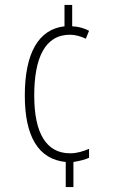

<svg xmlns="http://www.w3.org/2000/svg" viewBox="-20 -744 455 774"><path d="M271 -638V-724H240V-638C135 -626 80 -529 80 -359C80 -195 134 -102 245 -91V10H276V-91C302 -95 324 -101 339 -108V-144C315 -134 291 -126 263 -126C167 -126 118 -206 118 -359C118 -508 160 -604 262 -604C282 -604 305 -598 326 -588L339 -620C320 -630 297 -637 271 -638Z"/></svg>

Font: Noto Sans Georgian ExtraCondensed ExtraLight
Style: Regular
Weight: 200
Width: 2
Designer: Monotype Design Team, Akaki Razmadze
Foundry: Google LLC
Version: Version 2.005